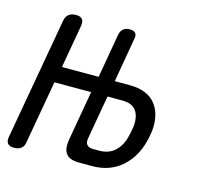

<svg xmlns="http://www.w3.org/2000/svg" viewBox="-99 -654 787 758"><g transform="rotate(15 294.5 -275.0)"><path d="M258 -281H108L63 -26Q61 -8 50 1Q39 10 21 10Q2 10 -5.5 1Q-13 -8 -10 -26L78 -524Q81 -542 92 -551Q103 -560 122 -560Q140 -560 147.5 -551Q155 -542 152 -524L121 -347H271L302 -526Q305 -543 315 -551.5Q325 -560 342 -560Q358 -560 365 -552Q372 -544 368 -527L337 -347H398Q470 -347 503.5 -305.5Q537 -264 530 -194Q528 -184 526.5 -174Q525 -164 522 -153Q505 -84 457 -42Q409 0 337 0H284Q246 0 231 -18.5Q216 -37 222 -75ZM325 -281 294 -104Q290 -85 298 -75.5Q306 -66 324 -66H348Q388 -66 413 -89.5Q438 -113 447 -153Q450 -164 451.5 -174Q453 -184 455 -194Q459 -234 442.5 -257.5Q426 -281 386 -281Z"/></g></svg>

Font: Maple Mono Light
Style: Italic
Weight: 300
Italic angle: -10°
Monospace: yes
Designer: subframe7536
Version: Version 7.000